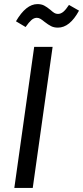

<svg xmlns="http://www.w3.org/2000/svg" viewBox="-20 -918 406 938"><path d="M140 0H50L147 -689H237ZM198 -811Q186 -821 177.5 -826Q169 -831 160 -831Q146 -831 133.5 -820Q121 -809 105 -786L58 -814Q107 -898 163 -898Q182 -898 195.5 -891Q209 -884 226 -870Q237 -860 245 -855Q253 -850 263 -850Q277 -850 289.5 -860.5Q302 -871 317 -894L366 -866Q321 -783 263 -783Q244 -783 230 -790Q216 -797 198 -811Z"/></svg>

Font: Fira Sans Condensed
Style: Italic
Weight: 400
Width: 3
Italic angle: -8°
Designer: bBox Type GmbH & Carrois Corporate GbR & Edenspiekermann AG
Foundry: bBox Type GmbH & Carrois Corporate GbR & Edenspiekermann AG
Version: Version 4.301